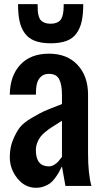

<svg xmlns="http://www.w3.org/2000/svg" viewBox="-20 -891 490 920"><path d="M378.9 -871.1Q378.9 -822.8 371.6 -789.3Q364.3 -755.9 346.7 -731.2Q329.1 -706.5 298.6 -695.1Q268.1 -683.6 222.7 -683.6Q177.7 -683.6 147.2 -695.3Q116.7 -707 98.9 -731.4Q81.1 -755.9 73.7 -789.6Q66.4 -823.2 66.4 -871.1H160.2Q160.2 -851.6 161.1 -838.4Q162.1 -825.2 165.8 -812.7Q169.4 -800.3 176.3 -793.2Q183.1 -786.1 194.6 -781.7Q206.1 -777.3 222.7 -777.3Q238.8 -777.3 250.2 -781.7Q261.7 -786.1 268.3 -793.2Q274.9 -800.3 278.8 -813Q282.7 -825.7 283.9 -838.6Q285.2 -851.6 285.2 -871.1ZM214.4 -633.8Q301.8 -633.8 351.8 -579.8Q401.9 -525.9 401.9 -437.5V-156.2Q401.9 -58.6 418 0H293.5L276.9 -93.8Q267.1 -74.2 261 -63.5Q254.9 -52.7 243.2 -36.9Q231.4 -21 219.7 -12.5Q208 -3.9 190.4 2.4Q172.9 8.8 151.9 8.8Q99.6 8.8 63.2 -36.4Q26.9 -81.5 26.9 -138.2Q26.9 -183.6 42.2 -220.7Q57.6 -257.8 74.7 -280Q91.8 -302.2 131.8 -325.9Q171.9 -349.6 192.4 -358.6Q212.9 -367.7 263.7 -387.2Q272.5 -390.6 276.9 -392.6V-437.5Q276.9 -484.9 263.7 -511Q250.5 -537.1 214.4 -537.1Q189.9 -537.1 175.5 -522.9Q161.1 -508.8 156.5 -488.3Q151.9 -467.8 151.9 -437.5H26.9Q27.8 -527.3 77.1 -580.6Q126.5 -633.8 214.4 -633.8ZM276.9 -312.5Q269 -307.1 251 -295.9Q232.9 -284.7 222.2 -277.6Q211.4 -270.5 196.3 -258.1Q181.2 -245.6 172.9 -234.1Q164.6 -222.7 158.2 -206.1Q151.9 -189.5 151.9 -171.4Q151.9 -93.8 214.4 -93.8Q227.5 -93.8 240 -101.6Q252.4 -109.4 259 -116.9Q265.6 -124.5 274.4 -136.2Q275.9 -138.7 276.9 -139.6Z"/></svg>

Font: OswaldRegular
Style: Regular
Weight: 400
Designer: vernon adams
Foundry: vernon adams
Version: Version 1.000